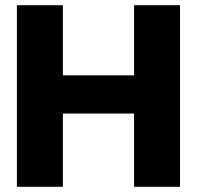

<svg xmlns="http://www.w3.org/2000/svg" viewBox="-20 -719 758 739"><path d="M45 -699H222V-429H496V-699H673V0H496V-282H222V0H45Z"/></svg>

Font: Prompt
Style: Bold
Weight: 700
Designer: Katatrad Team
Foundry: CadsonDemak
Version: Version 1.000